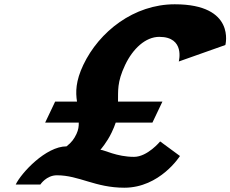

<svg xmlns="http://www.w3.org/2000/svg" viewBox="-20 -861 1075 896"><path d="M237.4 -387 190.8 -289H347.6C348 -272 345.9 -255 336.9 -236C326 -213 314.7 -197 290.5 -178C194 -178 79.1 -54 53.4 0H168.4C168.4 0 196.1 -43 245.7 -43C349.1 -43 423.8 15 560.2 15C726.5 15 819.8 -133 819.8 -133L727.4 -201C727.4 -201 668.2 -129 605.5 -129C524.1 -129 466.1 -162 448.5 -162C448.5 -162 478.9 -196 501.2 -243C509.3 -260 515.5 -275 520.1 -289H691.4L738 -387H530.7C532 -436 525 -476 564 -558C600.1 -634 659.3 -689 723.3 -689C845.2 -689 814.3 -574 814.3 -574L1031.7 -651C1031.7 -651 1082.1 -841 795.6 -841C605.2 -841 442.9 -714 368.7 -558C333 -483 332.3 -431 339.4 -387Z"/></svg>

Font: Hussar
Style: BdSuprExtOblFive
Weight: 700
Foundry: Cannot Into Space Fonts
Version: Version 2.00